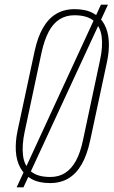

<svg xmlns="http://www.w3.org/2000/svg" viewBox="-20 -774 486 818"><path d="M193 6Q146 6 115 -11Q84 -28 67 -58.5Q50 -89 47.5 -130Q45 -171 55 -218L127 -554Q140 -615 163 -655Q186 -695 219.5 -715Q253 -735 298 -735Q345 -735 376.5 -718Q408 -701 424.5 -670.5Q441 -640 443.5 -599Q446 -558 436 -511L364 -175Q351 -114 328 -74Q305 -34 271.5 -14Q238 6 193 6ZM194 -20Q231 -20 258 -37.5Q285 -55 304 -90Q323 -125 334 -179L406 -517Q419 -576 413 -619Q407 -662 379 -685.5Q351 -709 297 -709Q261 -709 233.5 -691.5Q206 -674 187.5 -639Q169 -604 157 -550L85 -212Q73 -156 78 -112.5Q83 -69 111 -44.5Q139 -20 194 -20ZM51 24 410 -754H440L80 24Z"/></svg>

Font: Hubot Sans Condensed ExtraLight
Style: Italic
Weight: 200
Width: 3
Italic angle: -12.0243°
Designer: Deni Anggara
Foundry: GitHub, Inc., Subsidiary of Microsoft Corporation
Version: Version 2.000